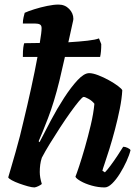

<svg xmlns="http://www.w3.org/2000/svg" viewBox="-20 -820 599 840"><path d="M131 0Q120 0 102 -5Q84 -10 64.5 -17Q45 -24 31.5 -31.5Q18 -39 16 -44Q21 -61 29.5 -90Q38 -119 48 -154Q58 -189 67 -224Q76 -259 82 -286Q100 -360 116.5 -435.5Q133 -511 144 -571H80Q80 -599 82 -612.5Q84 -626 86 -631Q122 -631 154 -632Q162 -679 162 -697Q162 -709 154.5 -713Q147 -717 134 -717H80Q80 -731 83 -744Q86 -757 88 -764Q103 -771 130 -779.5Q157 -788 186 -794Q215 -800 236 -800Q264 -800 282.5 -781Q301 -762 301 -737Q301 -733 297 -716.5Q293 -700 287 -671L279 -635Q328 -638 363 -642Q398 -646 413 -652L423 -627Q423 -592 418 -571H264L240 -467Q217 -373 190 -303Q163 -233 149 -202L153 -198Q175 -241 202.5 -293Q230 -345 260.5 -392Q291 -439 319.5 -469.5Q348 -500 370 -500Q386 -500 409.5 -491Q433 -482 456.5 -469Q480 -456 496.5 -443.5Q513 -431 515 -425Q513 -388 504 -343.5Q495 -299 483 -253.5Q471 -208 459 -169.5Q447 -131 438 -105Q429 -79 428 -73L439 -66Q449 -76 463.5 -95.5Q478 -115 493 -137.5Q508 -160 519 -178Q528 -178 538.5 -173Q549 -168 551 -163Q546 -142 533.5 -114.5Q521 -87 504.5 -60.5Q488 -34 470.5 -17Q453 0 438 0Q410 0 381.5 -8Q353 -16 333 -27.5Q313 -39 310 -47Q315 -59 326.5 -93.5Q338 -128 351.5 -175Q365 -222 377 -272.5Q389 -323 393 -366Q383 -379 367.5 -387.5Q352 -396 346 -396Q341 -396 325.5 -377.5Q310 -359 288.5 -329Q267 -299 243.5 -263Q220 -227 198.5 -192Q177 -157 163 -130Q158 -115 156 -99.5Q154 -84 154 -67Q154 -44 163 -15Q157 -10 147.5 -5.5Q138 -1 131 0Z"/></svg>

Font: Texturina ExtraBold
Style: Italic
Weight: 800
Italic angle: -11°
Designer: Guillermo Torres Carreño
Foundry: Omnibus-Type
Version: Version 1.002; ttfautohint (v1.8.3)